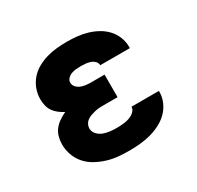

<svg xmlns="http://www.w3.org/2000/svg" viewBox="-121 -669 842 819"><g transform="rotate(-30 300.0 -260.0)"><path d="M297 8Q270 8 243 5.5Q216 3 190 -5Q164 -13 140 -26Q116 -39 98 -59Q80 -79 70.5 -105Q61 -131 61 -158Q61 -177 66 -195.5Q71 -214 82.5 -228.5Q94 -243 109.5 -253.5Q125 -264 142 -272Q128 -279 115 -289Q102 -299 93 -312Q84 -325 80.5 -341Q77 -357 77 -372Q77 -398 86 -422Q95 -446 111.5 -465Q128 -484 150.5 -496.5Q173 -509 197 -516Q221 -523 246.5 -525.5Q272 -528 297 -528Q322 -528 347 -525.5Q372 -523 396 -516Q420 -509 442 -497Q464 -485 481 -467Q498 -449 507.5 -425.5Q517 -402 517 -377V-370H371V-371Q371 -382 362 -390.5Q353 -399 342 -402.5Q331 -406 319.5 -407Q308 -408 297 -408Q285 -408 273.5 -407Q262 -406 251 -402Q240 -398 231.5 -389.5Q223 -381 223 -370Q223 -357 231.5 -347.5Q240 -338 251.5 -333.5Q263 -329 275.5 -327.5Q288 -326 300 -326H367V-215H300Q289 -215 278 -214.5Q267 -214 256.5 -211.5Q246 -209 235.5 -205.5Q225 -202 216 -196Q207 -190 201.5 -180Q196 -170 196 -159Q196 -143 207.5 -130.5Q219 -118 234 -112.5Q249 -107 265 -105Q281 -103 297 -103Q307 -103 317.5 -103.5Q328 -104 338 -105.5Q348 -107 357.5 -110Q367 -113 376 -118Q385 -123 391.5 -131.5Q398 -140 398 -150H533V-145Q533 -119 522 -94.5Q511 -70 492.5 -52Q474 -34 450 -22Q426 -10 401 -3.5Q376 3 349.5 5.5Q323 8 297 8Z"/></g></svg>

Font: Iosevka Aile Heavy
Style: Regular
Weight: 900
Designer: Belleve Invis
Foundry: Belleve Invis
Version: Version 31.1.0; ttfautohint (v1.8.4)